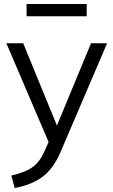

<svg xmlns="http://www.w3.org/2000/svg" viewBox="-20 -721 571 968"><path d="M520 -503 285 46Q248 132 192 172Q136 212 54 227L37 164Q108 148 144.5 121.5Q181 95 205 40L225 -5L12 -503H97L267 -88L439 -503ZM114 -639V-701H417V-639Z"/></svg>

Font: Muli
Style: Regular
Weight: 400
Designer: Vernon Adams
Foundry: Vernon Adams
Version: Version 2.000